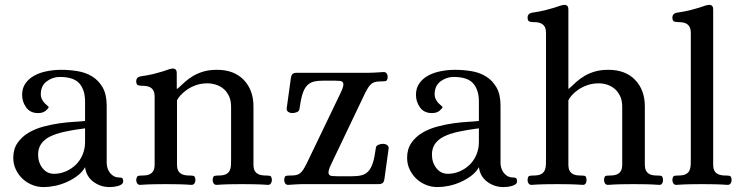

<svg xmlns="http://www.w3.org/2000/svg" viewBox="-20 -749 3018 781"><path d="M223 -436Q194 -436 170 -418Q146 -400 146 -366Q146 -354 151 -344.5Q156 -335 162 -329Q168 -323 173 -319Q178 -315 178 -314Q178 -309 166.5 -299Q155 -289 135 -289Q103 -289 86.5 -312Q70 -335 70 -363Q70 -391 84 -410.5Q98 -430 120.5 -442Q143 -454 171.5 -459.5Q200 -465 229 -465Q263 -465 296 -459.5Q329 -454 355 -438Q381 -422 397.5 -393.5Q414 -365 414 -319V-86Q414 -78 416.5 -68Q419 -58 425 -49Q431 -40 441 -33.5Q451 -27 466 -27Q473 -27 477 -24.5Q481 -22 481 -11Q481 -4 475 0.5Q469 5 460 7.5Q451 10 441.5 11Q432 12 426 12Q389 12 360 -9.5Q331 -31 326 -69Q315 -49 295 -34Q275 -19 251.5 -8.5Q228 2 203.5 7Q179 12 158 12Q132 12 109.5 2.5Q87 -7 70.5 -23Q54 -39 44 -60.5Q34 -82 34 -107Q34 -143 51.5 -168Q69 -193 96 -209Q123 -225 156.5 -234Q190 -243 222.5 -247.5Q255 -252 282.5 -253.5Q310 -255 326 -257V-336Q326 -383 303 -409.5Q280 -436 223 -436ZM326 -227Q278 -221 242 -213Q206 -205 182.5 -193Q159 -181 147 -163Q135 -145 135 -120Q135 -88 153 -65Q171 -42 200 -42Q225 -42 248 -52Q271 -62 288.5 -79Q306 -96 316 -120Q326 -144 326 -171Z M699 -388H702Q717 -402 732 -415.5Q747 -429 765.5 -440Q784 -451 807.5 -458Q831 -465 863 -465Q932 -465 971.5 -424Q1011 -383 1011 -316V-103Q1011 -90 1011 -77.5Q1011 -65 1015.5 -55.5Q1020 -46 1031 -40.5Q1042 -35 1063 -35Q1072 -35 1078.5 -33.5Q1085 -32 1086 -17Q1086 -9 1082 -3Q1078 3 1070 3Q1041 1 1016.5 0.5Q992 0 965 0Q938 0 914 0.5Q890 1 861 3Q853 3 849 -3Q845 -9 845 -17Q846 -32 852.5 -33.5Q859 -35 868 -35Q889 -35 899.5 -40.5Q910 -46 914.5 -55.5Q919 -65 919.5 -77.5Q920 -90 920 -103V-315Q920 -340 911.5 -358Q903 -376 889.5 -387.5Q876 -399 858.5 -404.5Q841 -410 824 -410Q798 -410 777 -402.5Q756 -395 740.5 -384Q725 -373 714.5 -361.5Q704 -350 700 -341V-103Q700 -90 700 -77.5Q700 -65 704.5 -55.5Q709 -46 720 -40.5Q731 -35 752 -35Q761 -35 767.5 -33.5Q774 -32 775 -17Q775 -9 771 -3Q767 3 759 3Q730 1 705.5 0.5Q681 0 654 0Q627 0 603 0.5Q579 1 550 3Q542 3 538 -3Q534 -9 534 -17Q536 -32 542 -33.5Q548 -35 558 -35Q579 -35 589.5 -40.5Q600 -46 604.5 -55.5Q609 -65 609 -77.5Q609 -90 609 -103V-332Q609 -345 609 -357.5Q609 -370 604.5 -379.5Q600 -389 589.5 -394.5Q579 -400 558 -400Q549 -400 541.5 -402.5Q534 -405 534 -420Q534 -426 538 -431Q542 -436 550 -438Q584 -443 606 -448.5Q628 -454 642 -458.5Q656 -463 664 -466Q672 -469 680 -470Q688 -471 693.5 -467Q699 -463 699 -451Z M1410 -32Q1434 -32 1450.5 -36Q1467 -40 1478.5 -52.5Q1490 -65 1497 -87.5Q1504 -110 1509 -148Q1510 -156 1519 -160Q1528 -164 1539 -164Q1547 -164 1554 -159.5Q1561 -155 1561 -146L1544 -23Q1542 -8 1536 -4Q1530 0 1521 0H1232Q1219 0 1210 0Q1201 0 1193 0.5Q1185 1 1175.5 1.5Q1166 2 1152 3Q1144 3 1140 -3Q1136 -9 1136 -17Q1137 -32 1143 -33.5Q1149 -35 1159 -35Q1173 -35 1182.5 -36.5Q1192 -38 1199 -43Q1206 -48 1212.5 -57.5Q1219 -67 1227 -83L1365 -370Q1374 -388 1376 -398.5Q1378 -409 1374.5 -414Q1371 -419 1362 -420Q1353 -421 1339 -421H1297Q1273 -421 1256.5 -417Q1240 -413 1228.5 -400.5Q1217 -388 1210 -365Q1203 -342 1198 -305Q1197 -297 1188 -293Q1179 -289 1168 -289Q1160 -289 1153 -293.5Q1146 -298 1146 -307L1163 -430Q1165 -445 1171 -449Q1177 -453 1186 -453H1460Q1473 -453 1482 -453Q1491 -453 1499.5 -453.5Q1508 -454 1517 -454.5Q1526 -455 1541 -456Q1549 -456 1553 -450Q1557 -444 1557 -436Q1556 -421 1549.5 -419.5Q1543 -418 1534 -418Q1520 -418 1510.5 -416.5Q1501 -415 1493.5 -410Q1486 -405 1479.5 -395.5Q1473 -386 1465 -370L1328 -83Q1319 -65 1317 -54.5Q1315 -44 1318.5 -39Q1322 -34 1331 -33Q1340 -32 1354 -32Z M1825 -436Q1796 -436 1772 -418Q1748 -400 1748 -366Q1748 -354 1753 -344.5Q1758 -335 1764 -329Q1770 -323 1775 -319Q1780 -315 1780 -314Q1780 -309 1768.5 -299Q1757 -289 1737 -289Q1705 -289 1688.5 -312Q1672 -335 1672 -363Q1672 -391 1686 -410.5Q1700 -430 1722.5 -442Q1745 -454 1773.5 -459.5Q1802 -465 1831 -465Q1865 -465 1898 -459.5Q1931 -454 1957 -438Q1983 -422 1999.5 -393.5Q2016 -365 2016 -319V-86Q2016 -78 2018.5 -68Q2021 -58 2027 -49Q2033 -40 2043 -33.5Q2053 -27 2068 -27Q2075 -27 2079 -24.5Q2083 -22 2083 -11Q2083 -4 2077 0.5Q2071 5 2062 7.5Q2053 10 2043.5 11Q2034 12 2028 12Q1991 12 1962 -9.5Q1933 -31 1928 -69Q1917 -49 1897 -34Q1877 -19 1853.5 -8.5Q1830 2 1805.5 7Q1781 12 1760 12Q1734 12 1711.5 2.5Q1689 -7 1672.5 -23Q1656 -39 1646 -60.5Q1636 -82 1636 -107Q1636 -143 1653.5 -168Q1671 -193 1698 -209Q1725 -225 1758.5 -234Q1792 -243 1824.5 -247.5Q1857 -252 1884.5 -253.5Q1912 -255 1928 -257V-336Q1928 -383 1905 -409.5Q1882 -436 1825 -436ZM1928 -227Q1880 -221 1844 -213Q1808 -205 1784.5 -193Q1761 -181 1749 -163Q1737 -145 1737 -120Q1737 -88 1755 -65Q1773 -42 1802 -42Q1827 -42 1850 -52Q1873 -62 1890.5 -79Q1908 -96 1918 -120Q1928 -144 1928 -171Z M2292 -388H2294Q2309 -402 2324 -415.5Q2339 -429 2357.5 -440Q2376 -451 2399.5 -458Q2423 -465 2455 -465Q2524 -465 2563.5 -424Q2603 -383 2603 -316V-103Q2603 -90 2603 -77.5Q2603 -65 2607.5 -55.5Q2612 -46 2622.5 -40.5Q2633 -35 2654 -35Q2664 -35 2670 -33.5Q2676 -32 2677 -17Q2677 -9 2673.5 -3Q2670 3 2662 3Q2633 1 2608 0.5Q2583 0 2557 0Q2530 0 2506 0.5Q2482 1 2453 3Q2445 3 2441 -3Q2437 -9 2437 -17Q2438 -32 2444 -33.5Q2450 -35 2460 -35Q2481 -35 2491.5 -40.5Q2502 -46 2506.5 -55.5Q2511 -65 2511 -77.5Q2511 -90 2511 -103V-315Q2511 -340 2502.5 -358Q2494 -376 2480.5 -387.5Q2467 -399 2450 -404.5Q2433 -410 2416 -410Q2390 -410 2369 -402.5Q2348 -395 2332 -384Q2316 -373 2306 -361.5Q2296 -350 2292 -341V-103Q2292 -90 2292 -77.5Q2292 -65 2296.5 -55.5Q2301 -46 2311.5 -40.5Q2322 -35 2343 -35Q2353 -35 2359 -33.5Q2365 -32 2366 -17Q2366 -9 2362.5 -3Q2359 3 2351 3Q2322 1 2297 0.5Q2272 0 2246 0Q2219 0 2195 0.5Q2171 1 2142 3Q2134 3 2130 -3Q2126 -9 2126 -17Q2127 -32 2133.5 -33.5Q2140 -35 2149 -35Q2170 -35 2180.5 -40.5Q2191 -46 2195.5 -55.5Q2200 -65 2200.5 -77.5Q2201 -90 2201 -103V-591Q2201 -604 2201 -616.5Q2201 -629 2196.5 -638.5Q2192 -648 2181.5 -653.5Q2171 -659 2150 -659Q2141 -659 2133.5 -661.5Q2126 -664 2126 -679Q2126 -685 2130 -690Q2134 -695 2142 -697Q2176 -702 2198 -707.5Q2220 -713 2234 -717.5Q2248 -722 2256.5 -725Q2265 -728 2273 -729Q2281 -730 2286.5 -726Q2292 -722 2292 -710Z M2790 -591Q2790 -604 2790 -616.5Q2790 -629 2785.5 -638.5Q2781 -648 2770.5 -653.5Q2760 -659 2739 -659Q2730 -659 2722.5 -661.5Q2715 -664 2715 -679Q2715 -685 2719 -690Q2723 -695 2731 -697Q2765 -702 2787 -707.5Q2809 -713 2823 -717.5Q2837 -722 2845.5 -725Q2854 -728 2862 -729Q2870 -730 2875.5 -726Q2881 -722 2881 -710V-103Q2881 -90 2881 -77.5Q2881 -65 2885.5 -55.5Q2890 -46 2901 -40.5Q2912 -35 2933 -35Q2942 -35 2948.5 -33.5Q2955 -32 2956 -17Q2956 -9 2952 -3Q2948 3 2940 3Q2911 1 2886.5 0.5Q2862 0 2835 0Q2808 0 2784 0.5Q2760 1 2731 3Q2723 3 2719 -3Q2715 -9 2715 -17Q2716 -32 2722.5 -33.5Q2729 -35 2738 -35Q2759 -35 2769.5 -40.5Q2780 -46 2784.5 -55.5Q2789 -65 2789.5 -77.5Q2790 -90 2790 -103Z"/></svg>

Font: Alice
Style: Regular
Weight: 400
Designer: Cyreal (www.cyreal.org)
Foundry: Cyreal (www.cyreal.org)
Version: Version 1.010